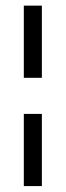

<svg xmlns="http://www.w3.org/2000/svg" viewBox="-20 -582 228 665"><path d="M62.5 -562.5V-312.5H125V-562.5ZM62.5 -187.5V62.5H125V-187.5Z"/></svg>

Font: Medodica
Style: Regular
Weight: 400
Version: Version 001.000